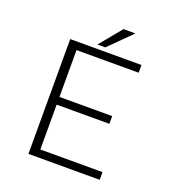

<svg xmlns="http://www.w3.org/2000/svg" viewBox="-151 -979 1012 1100"><g transform="rotate(20 355.0 -429.0)"><path d="M303 -724 413.5 -858H486L351 -724ZM580.5 -653H201.5V-367.5H523V-320.5H201.5V-47H580.5V0H146V-700H580.5Z"/></g></svg>

Font: League Mono UltraLight
Style: Regular
Weight: 200
Width: 6
Designer: Tyler Finck
Foundry: The League of Moveable Type / Tyler Finck
Version: Version 2.210